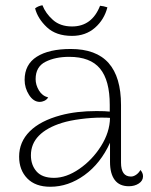

<svg xmlns="http://www.w3.org/2000/svg" viewBox="-20 -701 578 733"><path d="M526 -28Q526 -11 510 -0.5Q494 10 472 10Q436 10 418 -14Q400 -38 400 -83V-156Q364 -77 302.5 -32.5Q241 12 172 12Q115 12 84 -20Q53 -52 53 -103Q53 -159 93.5 -199.5Q134 -240 212 -261Q272 -277 348 -277Q383 -277 399 -275V-301Q399 -394 362 -439Q325 -484 244 -484Q191 -484 153.5 -465Q116 -446 116 -399Q116 -377 128.5 -356Q141 -335 164 -329Q158 -320 149 -316Q140 -312 132 -312Q108 -312 91 -338.5Q74 -365 74 -396Q74 -455 120.5 -484.5Q167 -514 250 -514Q347 -514 394.5 -460.5Q442 -407 442 -300V-80Q442 -27 480 -27Q490 -27 500 -34Q510 -41 516 -52Q526 -41 526 -28ZM400 -251Q390 -252 368 -252Q330 -252 288 -246.5Q246 -241 217 -232Q159 -214 128.5 -183Q98 -152 98 -108Q98 -71 119.5 -46.5Q141 -22 186 -22Q233 -22 282.5 -56Q332 -90 365.5 -143Q399 -196 400 -251ZM362 -679Q375 -678 390 -673Q378 -626 342.5 -595Q307 -564 255 -564Q194 -564 159 -597Q124 -630 114 -669Q125 -678 142 -681Q154 -650 182 -625Q210 -600 255 -600Q331 -600 362 -679Z"/></svg>

Font: Arima Madurai ExtraLight
Style: Regular
Weight: 275
Designer: Joana Correia and Natanael Gama
Foundry: NDISCOVER
Version: Version 1.019